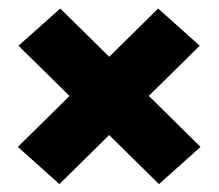

<svg xmlns="http://www.w3.org/2000/svg" viewBox="-20 -538 526 462"><path d="M462.5 -184.5 362.5 -95 24.5 -428 125 -517.5ZM23 -184.5 360.5 -517.5 460.5 -428 123 -95Z"/></svg>

Font: Anek Telugu ExtraBold
Style: Regular
Weight: 800
Designer: Omkar Bhoir (Telugu), Yesha Goshar (Latin)
Foundry: Ek Type
Version: Version 1.003